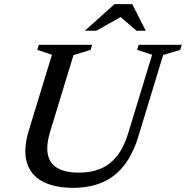

<svg xmlns="http://www.w3.org/2000/svg" viewBox="-20 -891 893 922"><path d="M221.5 -261.5Q201 -194.5 209.5 -150.2Q218 -106 255.8 -84Q293.5 -62 360.5 -62Q415.5 -62 460.8 -80Q506 -98 540.2 -139.8Q574.5 -181.5 596 -252.5L710.5 -628L638.5 -651.5L646 -676H853L845.5 -651.5L763.5 -627L645 -237.5Q618.5 -150 574.5 -95Q530.5 -40 469.8 -14.5Q409 11 331.5 11Q241.5 11 184 -19.8Q126.5 -50.5 108.5 -112Q90.5 -173.5 119 -266.5L229.5 -628L159 -651.5L166.5 -676H422.5L415 -651.5L333 -626.5ZM387.5 -743.5 530 -871H615L680 -743.5H635.5L552.5 -815H569.5L443 -743.5Z"/></svg>

Font: Newsreader 16pt 16pt Medium
Style: Italic
Weight: 500
Italic angle: -17°
Version: Version 1.003